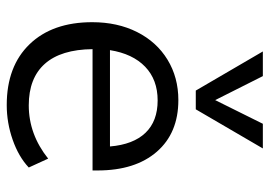

<svg xmlns="http://www.w3.org/2000/svg" viewBox="-138 -674 819 584"><g transform="rotate(90 272.0 -382.5)"><path d="M499 -254H130Q131 -158 174.5 -109Q218 -60 301 -60Q389 -60 463 -119L490 -60Q457 -29 405.5 -11Q354 7 300 7Q182 7 115 -62.5Q48 -132 48 -253Q48 -330 78 -389.5Q108 -449 162 -482Q216 -515 285 -515Q385 -515 442 -449.5Q499 -384 499 -269ZM133 -307H426Q420 -378 384.5 -415Q349 -452 286 -452Q223 -452 183.5 -414Q144 -376 133 -307ZM357 -772H432L313 -568H256L137 -772H212L285 -627Z"/></g></svg>

Font: Muli-Regular
Style: Regular
Weight: 400
Version: Version 2.000